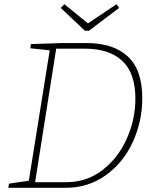

<svg xmlns="http://www.w3.org/2000/svg" viewBox="-20 -899 757 919"><path d="M394 -693Q522 -693 591.5 -629Q661 -565 661 -429Q661 -318 615.5 -219Q570 -120 486 -60Q402 0 294 0H20L23 -20L118 -34L218 -658L125 -668L128 -688L280 -693ZM298 -27Q395 -27 470 -84.5Q545 -142 586.5 -234.5Q628 -327 628 -427Q628 -549 565.5 -607.5Q503 -666 387 -666H249L148 -27ZM401 -787 538 -879 550 -861 406 -752H386L271 -861L288 -879Z"/></svg>

Font: Bitter Pro ExtraLight
Style: Italic
Weight: 275
Italic angle: -9°
Designer: Sol Matas, and Bitter project Authors
Foundry: Sol Matas
Version: Version 1.010